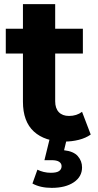

<svg xmlns="http://www.w3.org/2000/svg" viewBox="-20 -677 475 929"><path d="M292 8Q197 8 144 -40.5Q91 -89 91 -185V-418H8V-538H91V-657H247V-538H381V-418H247V-187Q247 -153 264.5 -134.5Q282 -116 314 -116Q351 -116 377 -136L419 -26Q395 -9 361.5 -0.5Q328 8 292 8ZM230 232Q175 232 137 211L161 144Q175 151 191.5 155Q208 159 226 159Q254 159 266 150.5Q278 142 278 127Q278 114 266.5 106Q255 98 229 98H195L221 -8H304L290 50Q336 55 356.5 78.5Q377 102 377 133Q377 178 337 205Q297 232 230 232Z"/></svg>

Font: Montserrat
Style: Bold
Weight: 700
Designer: Julieta Ulanovsky
Foundry: Julieta Ulanovsky
Version: Version 9.000; ttfautohint (v1.8.4.7-5d5b)